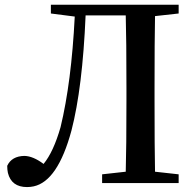

<svg xmlns="http://www.w3.org/2000/svg" viewBox="-20 -757 810 794"><path d="M718.8 -701.2 621.1 -690.4Q619.1 -591.8 619.1 -393.6V-342.8Q619.1 -144.5 621.1 -46.9L718.8 -36.1V0H402.3V-36.1L500 -46.9Q502.9 -145.5 502.9 -342.8V-393.6Q502.9 -594.7 500 -693.4H334Q321.3 -393.6 275.4 -216.8Q218.8 -7.8 119.1 13.7Q105.5 16.6 91.8 16.6Q27.3 16.6 12.7 -42Q9.8 -55.7 9.8 -71.3Q28.3 -111.3 81.1 -112.3Q117.2 -111.3 160.2 -79.1Q201.2 -128.9 230.5 -231.4Q275.4 -417 289.1 -688.5L190.4 -701.2V-737.3H718.8Z"/></svg>

Font: GenYoMin JP SemiBold
Style: Regular
Weight: 600
Version: Version 1.001;PS 1;hotconv 16.6.51;makeotf.lib2.5.65220 DEVE